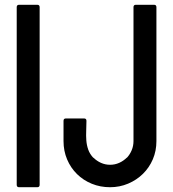

<svg xmlns="http://www.w3.org/2000/svg" viewBox="-20 -798 725 804"><path d="M60 -14Q50 -14 50 -24V-768Q50 -778 60 -778H136Q146 -778 146 -768V-24Q146 -14 136 -14ZM246 -292Q246 -302 256 -302H332Q342 -302 342 -292Q342 -271 341 -250.5Q340 -230 341.5 -210Q343 -190 349.5 -171.5Q356 -153 371 -137V-138Q385 -124 403 -116Q421 -108 441 -108Q461 -108 479 -116Q497 -124 511 -138V-137Q524 -151 531.5 -169Q539 -187 539 -207V-768Q539 -778 549 -778H625Q635 -778 635 -768V-207Q635 -166 620 -131Q605 -96 578.5 -70Q552 -44 516.5 -29Q481 -14 441 -14Q400 -14 364.5 -28.5Q329 -43 302.5 -69Q276 -95 261 -130.5Q246 -166 246 -207Z"/></svg>

Font: Kanalisirung
Style: Regular
Weight: 500
Designer: Peter Wiegel
Foundry: Peter Wiegel
Version: 1.000